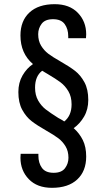

<svg xmlns="http://www.w3.org/2000/svg" viewBox="-20 -718 496 920"><path d="M393 -554 392 -535H307V-544Q307 -579 290 -602.5Q273 -626 234 -626Q196 -626 179.5 -604Q163 -582 163 -554Q163 -522 177 -499Q191 -476 211.5 -460.5Q232 -445 269 -424Q313 -399 339.5 -378.5Q366 -358 384.5 -324Q403 -290 403 -239Q403 -194 383 -159.5Q363 -125 333 -104Q361 -79 377 -46.5Q393 -14 393 32Q393 102 350 142Q307 182 229 182Q158 182 118 140.5Q78 99 78 38L79 19H164V28Q164 63 181 86.5Q198 110 237 110Q275 110 291.5 88Q308 66 308 38Q308 6 294 -17Q280 -40 259.5 -55.5Q239 -71 202 -92Q158 -117 131.5 -137.5Q105 -158 86.5 -192Q68 -226 68 -277Q68 -322 88 -356.5Q108 -391 138 -411Q78 -462 78 -548Q78 -618 121 -658Q164 -698 242 -698Q313 -698 353 -656.5Q393 -615 393 -554ZM148 -298Q148 -262 163 -236Q178 -210 199.5 -193.5Q221 -177 259 -153Q273 -146 288 -136Q323 -164 323 -218Q323 -255 307.5 -281Q292 -307 270 -323.5Q248 -340 209 -363L182 -379Q148 -353 148 -298Z"/></svg>

Font: Archivo Narrow
Style: Regular
Weight: 400
Designer: Hector Gatti
Foundry: Omnibus-Type
Version: Version 1.003